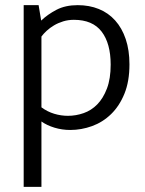

<svg xmlns="http://www.w3.org/2000/svg" viewBox="-20 -496 563 746"><path d="M253 9Q221 9 191.5 0Q162 -9 141 -24V230H72V-476H130L140 -416Q165 -440 199.5 -458Q234 -476 282 -476Q327 -476 364 -461Q401 -446 427.5 -416.5Q454 -387 468.5 -344Q483 -301 483 -246Q483 -180 463.5 -132Q444 -84 411.5 -52.5Q379 -21 337.5 -6Q296 9 253 9ZM267 -419Q245 -419 225.5 -413Q206 -407 190 -397.5Q174 -388 161.5 -376.5Q149 -365 141 -354V-79Q164 -62 190.5 -54Q217 -46 244 -46Q275 -46 305 -56.5Q335 -67 358 -90.5Q381 -114 395.5 -152Q410 -190 410 -245Q410 -327 375 -373Q340 -419 267 -419Z"/></svg>

Font: Mukta Malar Light
Style: Regular
Weight: 300
Designer: Aadarsh Rajan, Girish Dalvi, Yashodeep Gholap
Foundry: Ek Type
Version: Version 2.538;PS 1.000;hotconv 16.6.51;makeotf.lib2.5.65220;